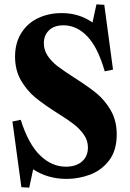

<svg xmlns="http://www.w3.org/2000/svg" viewBox="-20 -810 598 880"><path d="M404 -707 422 -790 458 -788 498 -491 460 -483Q429 -592 380.5 -643Q332 -694 271 -694Q228 -694 204.5 -671Q181 -648 181 -612Q181 -580 199 -553.5Q217 -527 244 -506.5Q271 -486 319 -455Q382 -415 421 -383.5Q460 -352 487.5 -304.5Q515 -257 515 -194Q515 -120 480 -74.5Q445 -29 392.5 -9.5Q340 10 285 10Q199 10 132 -34L114 50L78 48L37 -253L75 -261Q110 -150 163.5 -98Q217 -46 282 -46Q328 -46 355.5 -69.5Q383 -93 383 -134Q383 -166 364.5 -192.5Q346 -219 318.5 -240.5Q291 -262 244 -291Q181 -331 142.5 -362.5Q104 -394 76.5 -441Q49 -488 49 -550Q49 -613 77.5 -658.5Q106 -704 154.5 -727Q203 -750 264 -750Q342 -750 404 -707Z"/></svg>

Font: Minipax
Style: Bold
Weight: 600
Designer: Raphaël Ronot, Igor Stepanchenko (Cyrillic)
Foundry: steppetype
Version: Version 1.002